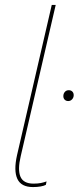

<svg xmlns="http://www.w3.org/2000/svg" viewBox="-20 -750 325 779"><path d="M114 9Q66 9 50.5 -24Q35 -57 49 -120L190 -730H206L64 -116Q51 -61 63 -33Q75 -5 116 -5Q134 -5 146 -7.5Q158 -10 169 -14L166 0Q159 4 145 6.5Q131 9 114 9ZM257 -340Q248 -340 242.5 -345.5Q237 -351 237 -360Q237 -370 243 -377Q249 -384 259 -384Q268 -384 273.5 -378.5Q279 -373 279 -364Q279 -354 272.5 -347Q266 -340 257 -340Z"/></svg>

Font: Work Sans Thin
Style: Italic
Weight: 250
Italic angle: -13°
Designer: Wei Huang
Foundry: Wei Huang
Version: Version 2.012